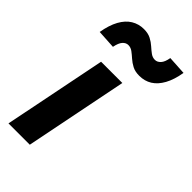

<svg xmlns="http://www.w3.org/2000/svg" viewBox="-229 -806 873 873"><g transform="rotate(45 207.5 -369.5)"><path d="M14.2 0 113.7 -496H250.4L151.3 0ZM281.4 -573.4Q254.4 -573.4 236 -583.1Q217.5 -592.9 203.5 -605.5Q189.5 -618 176.4 -627.8Q163.2 -637.5 147.8 -637.5Q133 -637.5 121.2 -624.5Q109.5 -611.5 103.8 -582L13.5 -587.3Q22.2 -638.5 40.8 -672.3Q59.4 -706.1 86.4 -722.5Q113.5 -739 146.8 -739Q173.8 -739 192.3 -729.2Q210.8 -719.5 224.7 -706.9Q238.7 -694.3 251.9 -684.6Q265.1 -674.9 280.5 -674.9Q295.5 -674.9 307.5 -688Q319.6 -701.1 324.5 -730.4L414.7 -725.1Q406.1 -674 387.5 -640.2Q368.9 -606.5 342.3 -589.9Q315.7 -573.4 281.4 -573.4Z"/></g></svg>

Font: Source Sans Variable
Style: Italic
Weight: 200
Italic angle: -11°
Designer: Paul D. Hunt
Foundry: Adobe Systems Incorporated
Version: Version 3.006;hotconv 1.0.111;makeotfexe 2.5.65597